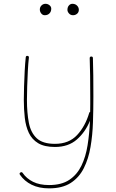

<svg xmlns="http://www.w3.org/2000/svg" viewBox="-20 -779 615 1019"><path d="M126 -482.4Q134.3 -481.4 133.3 -473.1Q129.9 -442.9 127.7 -401.9Q125.5 -360.8 124.3 -320.1Q123 -279.3 123 -248.5Q123 -180.7 133.1 -127.9Q143.1 -75.2 174.8 -45.4Q206.5 -15.6 271.5 -15.6Q345.7 -15.6 389.2 -62.3Q432.6 -108.9 453.6 -180.2Q455.1 -184.1 458.5 -185.5Q459 -205.6 459 -226.1Q459 -246.6 459 -266.6Q459 -321.8 458.3 -377.9Q457.5 -434.1 456.1 -470.2Q456.1 -479 464.4 -479Q473.1 -479 473.1 -470.7Q474.6 -434.1 475.1 -377.9Q475.6 -321.8 475.6 -266.6Q475.6 -199.7 473.4 -130.6Q471.2 -61.5 460.4 1.2Q449.7 64 424.8 113.5Q399.9 163.1 355.5 191.9Q311 220.7 240.2 220.7Q187 220.7 147.9 201.4Q108.9 182.1 85.9 148.4Q81.1 141.1 87.9 136.7Q95.7 131.8 100.1 138.7Q120.6 168.5 155.3 185.8Q189.9 203.1 240.2 203.1Q306.2 203.1 347.4 175.8Q388.7 148.4 411.9 100.8Q435.1 53.2 444.8 -8.3Q454.6 -69.8 457.5 -138.2Q433.1 -78.1 387.9 -38.6Q342.8 1 271.5 1Q215.8 1 182.6 -19Q149.4 -39.1 133.1 -73.7Q116.7 -108.4 111.6 -153.6Q106.4 -198.7 106.4 -248.5Q106.4 -279.8 107.7 -320.8Q108.9 -361.8 111.1 -403.1Q113.3 -444.3 116.7 -475.1Q117.7 -483.4 126 -482.4ZM398.4 -727.1Q398.4 -713.9 389.2 -706.1Q379.9 -698.2 367.7 -698.2Q354.5 -698.2 346.2 -707.5Q337.9 -716.8 337.9 -726.6Q337.9 -741.2 345.7 -750Q353.5 -758.8 364.3 -758.8Q379.4 -758.8 388.9 -749.3Q398.4 -739.7 398.4 -727.1ZM252 -732.9Q252 -717.3 242.4 -707.8Q232.9 -698.2 217.3 -698.2Q206.5 -698.2 199 -707.5Q191.4 -716.8 191.4 -728.5Q191.4 -741.2 200.2 -750Q209 -758.8 221.7 -758.8Q233.4 -758.8 242.7 -751.2Q252 -743.7 252 -732.9Z"/></svg>

Font: Mikhak-FD Thin
Style: Regular
Weight: 100
Designer: Amin Abedi
Version: Version 3.2